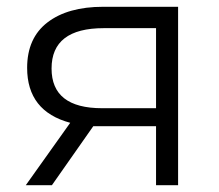

<svg xmlns="http://www.w3.org/2000/svg" viewBox="-20 -546 646 566"><path d="M284 -526H505V0H440V-174H275H255L133 0H56L187 -184Q60 -218 60 -346Q60 -434 120 -480Q180 -526 284 -526ZM132 -344Q132 -227 281 -227H440V-463H286Q132 -463 132 -344Z"/></svg>

Font: Montserrat Alternates
Style: Regular
Weight: 400
Designer: Julieta Ulanovsky
Foundry: Julieta Ulanovsky
Version: Version 7.200;PS 007.200;hotconv 1.0.88;makeotf.lib2.5.64775